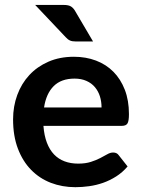

<svg xmlns="http://www.w3.org/2000/svg" viewBox="-20 -751 574 778"><path d="M33 0ZM279.5 -521Q328 -521 369 -505.5Q410 -490 439.5 -460.2Q469 -430.5 485.8 -387.2Q502.5 -344 502.5 -288.5Q502.5 -260.5 496.5 -250.8Q490.5 -241 473.5 -241H156Q159 -201.5 170 -172.8Q181 -144 199 -125.2Q217 -106.5 241.8 -97.2Q266.5 -88 296.5 -88Q326.5 -88 348.2 -95Q370 -102 386.2 -110.5Q402.5 -119 414.8 -126Q427 -133 438.5 -133Q454 -133 461.5 -121.5L497 -76.5Q476.5 -52.5 451 -36.2Q425.5 -20 397.8 -10.2Q370 -0.5 341.2 3.5Q312.5 7.5 285.5 7.5Q232 7.5 186 -10.2Q140 -28 106 -62.8Q72 -97.5 52.5 -148.8Q33 -200 33 -267.5Q33 -320 50 -366.2Q67 -412.5 98.8 -446.8Q130.5 -481 176.2 -501Q222 -521 279.5 -521ZM282 -432.5Q228 -432.5 197.5 -402Q167 -371.5 158.5 -315.5H391.5Q391.5 -339.5 384.8 -360.8Q378 -382 364.5 -398Q351 -414 330.2 -423.2Q309.5 -432.5 282 -432.5ZM238 -731Q258.5 -731 268.5 -724.2Q278.5 -717.5 285.5 -704.5L357 -583H286.5Q272.5 -583 263.8 -586.8Q255 -590.5 246 -600.5L122.5 -731Z"/></svg>

Font: Lato
Style: Bold
Weight: 700
Designer: Lukasz Dziedzic
Foundry: tyPoland Lukasz Dziedzic
Version: Version 2.007; 2014-02-27